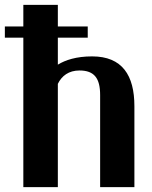

<svg xmlns="http://www.w3.org/2000/svg" viewBox="-31 -770 625 790"><path d="M-11 -615H65V0H207V-425C223 -458 252 -480 296 -480C357 -480 381 -448 381 -379V0H522V-333C522 -460 472 -538 348 -538C283 -538 238 -523 207 -504V-615H330V-661H207V-750H65V-661H-11Z"/></svg>

Font: Aerodynamic
Style: Regular
Weight: 500
Designer: Google
Version: Version 2.000980; 2014